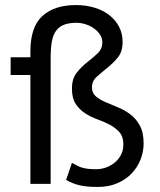

<svg xmlns="http://www.w3.org/2000/svg" viewBox="-20 -726 632 758"><path d="M384 -559Q384 -576 374.5 -590Q365 -604 350 -614.5Q335 -625 317 -630.5Q299 -636 282 -636Q254 -636 234.5 -629Q215 -622 202.5 -606Q190 -590 185 -563.5Q180 -537 180 -498V0H100V-430H22V-500H100V-523Q100 -620 147.5 -663Q195 -706 279 -706Q320 -706 354 -695.5Q388 -685 412.5 -665.5Q437 -646 450.5 -619.5Q464 -593 464 -560Q464 -522 445 -499Q426 -476 403.5 -458Q381 -440 362 -423Q343 -406 343 -381Q343 -359 358 -346Q373 -333 396 -323Q419 -313 445 -302.5Q471 -292 494 -275Q517 -258 532 -230.5Q547 -203 547 -159Q547 -127 535 -96.5Q523 -66 500.5 -42Q478 -18 444 -3Q410 12 367 12Q344 12 326.5 10.5Q309 9 294.5 5.5Q280 2 267 -3Q254 -8 241 -16L264 -83Q276 -77 285 -72Q294 -67 304.5 -64Q315 -61 328 -59.5Q341 -58 360 -58Q381 -58 400.5 -65.5Q420 -73 435 -86Q450 -99 458.5 -116.5Q467 -134 467 -156Q467 -186 452 -203.5Q437 -221 414.5 -233Q392 -245 365.5 -254.5Q339 -264 316.5 -278.5Q294 -293 279 -315.5Q264 -338 264 -376Q264 -415 282.5 -438.5Q301 -462 324.5 -480.5Q348 -499 366 -516Q384 -533 384 -559Z"/></svg>

Font: PT Sans
Style: Regular
Weight: 400
Designer: A.Korolkova, O.Umpeleva, V.Yefimov
Foundry: ParaType Ltd
Version: Version 2.003